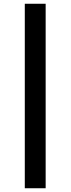

<svg xmlns="http://www.w3.org/2000/svg" viewBox="-20 -892 376 1022"><path d="M223 110H112V-872H223Z"/></svg>

Font: Open Sauce Sans
Style: Bold
Weight: 700
Designer: Alfredo Marco Pradil
Foundry: Creative Sauce Fz LLC
Version: Version 1.477